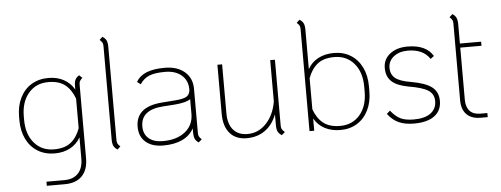

<svg xmlns="http://www.w3.org/2000/svg" viewBox="-55 -863 3175 1217"><g transform="rotate(-5 1532.0 -255.0)"><path d="M481 -462Q468 -450 464 -442Q460 -434 460 -420V48Q460 121 421.5 160.5Q383 200 311 200H197V174H311Q368 174 399 141Q430 108 430 47V-88Q406 -45 363.5 -22.5Q321 0 266 0Q204 0 157.5 -28.5Q111 -57 85.5 -109Q60 -161 60 -229V-251Q60 -319 85.5 -371Q111 -423 157.5 -451.5Q204 -480 266 -480Q321 -480 363 -457.5Q405 -435 430 -392V-414Q430 -440 437 -454.5Q444 -469 462 -480ZM430 -146V-334Q409 -392 370 -423Q331 -454 263 -454Q185 -454 137.5 -398.5Q90 -343 90 -251V-229Q90 -137 137.5 -81.5Q185 -26 263 -26Q331 -26 370 -57Q409 -88 430 -146Z M632 -56V-650Q632 -664 628 -672Q624 -680 611 -692L630 -710Q648 -699 655 -684.5Q662 -670 662 -644V-50Q662 -37 666 -28.5Q670 -20 683 -8L664 10Q646 -1 639 -15.5Q632 -30 632 -56Z M1201 -8 1180 10Q1163 -1 1156.5 -16Q1150 -31 1150 -56V-82Q1125 -36 1075.5 -13Q1026 10 955 10Q884 10 843.5 -25Q803 -60 803 -122Q803 -249 969 -262L1061 -269Q1108 -273 1127.5 -285Q1147 -297 1150 -324V-331Q1150 -387 1111 -420.5Q1072 -454 1006 -454Q941 -454 905.5 -439.5Q870 -425 846 -389L824 -406Q846 -444 890.5 -462Q935 -480 1006 -480Q1086 -480 1133 -439.5Q1180 -399 1180 -331V-50Q1180 -37 1184 -28.5Q1188 -20 1201 -8ZM1150 -174V-268Q1124 -248 1048 -242L974 -237Q833 -227 833 -122Q833 -73 865 -45.5Q897 -18 955 -18Q1044 -18 1097 -60.5Q1150 -103 1150 -174Z M1730 -8 1709 10Q1691 -1 1684 -15.5Q1677 -30 1677 -56V-125Q1652 -60 1603 -25Q1554 10 1486 10Q1417 10 1379 -34Q1341 -78 1341 -158V-470H1371V-158Q1371 -90 1403 -53Q1435 -16 1494 -16Q1562 -16 1612 -68Q1662 -120 1677 -206V-470H1707V-50Q1707 -36 1711.5 -28Q1716 -20 1730 -8Z M1916 -78V0H1886V-649Q1886 -663 1882 -671Q1878 -679 1865 -691L1884 -709Q1902 -698 1909 -683.5Q1916 -669 1916 -643V-392Q1940 -435 1983 -457.5Q2026 -480 2083 -480Q2143 -480 2189 -451.5Q2235 -423 2260.5 -371Q2286 -319 2286 -251V-219Q2286 -151 2260.5 -99Q2235 -47 2189 -18.5Q2143 10 2083 10Q2026 10 1983 -12.5Q1940 -35 1916 -78ZM2256 -219V-251Q2256 -343 2208.5 -398.5Q2161 -454 2083 -454Q2015 -454 1976 -423Q1937 -392 1916 -334V-136Q1937 -78 1976 -47Q2015 -16 2083 -16Q2161 -16 2208.5 -71.5Q2256 -127 2256 -219Z M2384 -66 2405 -85Q2436 -46 2467.5 -31Q2499 -16 2551 -16Q2621 -16 2658.5 -43.5Q2696 -71 2696 -121Q2696 -165 2660.5 -188.5Q2625 -212 2535 -227Q2463 -240 2429.5 -271Q2396 -302 2396 -357Q2396 -412 2439 -446Q2482 -480 2551 -480Q2669 -480 2713 -406L2691 -389Q2648 -454 2551 -454Q2496 -454 2461 -426.5Q2426 -399 2426 -355Q2426 -313 2455 -289.5Q2484 -266 2551 -255Q2645 -239 2685.5 -207.5Q2726 -176 2726 -119Q2726 -57 2680.5 -23.5Q2635 10 2551 10Q2493 10 2453.5 -8Q2414 -26 2384 -66Z M2884 -444V-112Q2884 -66 2907 -41Q2930 -16 2974 -16H3019V10H2974Q2916 10 2885 -21.5Q2854 -53 2854 -112V-600Q2854 -614 2850 -622Q2846 -630 2833 -642L2853 -660Q2870 -649 2877 -634Q2884 -619 2884 -594V-470H3019V-444Z"/></g></svg>

Font: KoHo ExtraLight
Style: Regular
Weight: 275
Version: Version 1.000; ttfautohint (v1.6)